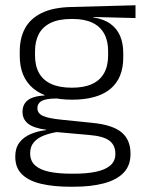

<svg xmlns="http://www.w3.org/2000/svg" viewBox="-20 -522 546 729"><path d="M253.5 -143.5Q157.5 -143.5 106.2 -186.2Q55 -229 55 -310V-327Q55 -377 74.8 -414Q94.5 -451 138 -472.5Q181.5 -494 252 -495.5L494.5 -502V-453.5L334.5 -457.5V-456Q375 -449.5 400 -431Q425 -412.5 436.5 -384.5Q448 -356.5 448 -320.5V-303.5Q448 -225 398.8 -184.2Q349.5 -143.5 253.5 -143.5ZM250.5 137.5H261Q309 137.5 344 130.2Q379 123 398.5 106.5Q418 90 418 62.5V61Q418 29.5 395.5 12.2Q373 -5 319 -9.5L184 -21.5L205 -22Q172.5 -17.5 147.8 -8Q123 1.5 108.8 18Q94.5 34.5 94.5 59.5V60.5Q94.5 89.5 114 106.5Q133.5 123.5 168.5 130.5Q203.5 137.5 250.5 137.5ZM247 187Q183.5 187 136.5 176Q89.5 165 63.8 140.2Q38 115.5 38 73.5V71.5Q38 40 53.8 19.2Q69.5 -1.5 96.5 -13Q123.5 -24.5 155.5 -28L155 -29.5Q108.5 -35.5 87 -52.2Q65.5 -69 65.5 -97V-97.5Q65.5 -116 74.2 -129.5Q83 -143 101.5 -150.5Q120 -158 149.5 -159.5V-168.5L230 -147L192 -148Q152.5 -147.5 137.2 -138.2Q122 -129 122 -111.5V-111Q122 -92 142.5 -82.2Q163 -72.5 213.5 -67.5L331 -55.5Q407 -48 441.2 -19.8Q475.5 8.5 475.5 61V63Q475.5 107 449 134.2Q422.5 161.5 374 174.2Q325.5 187 260 187ZM253 -189Q298.5 -189 329 -202.8Q359.5 -216.5 375 -244Q390.5 -271.5 390.5 -311V-328.5Q390.5 -367.5 375.2 -394.8Q360 -422 330.2 -436Q300.5 -450 255.5 -450H252Q202.5 -450 171.8 -434.8Q141 -419.5 127 -392Q113 -364.5 113 -328V-311.5Q113 -271.5 128.5 -244.2Q144 -217 175 -203Q206 -189 253 -189Z"/></svg>

Font: Anek Latin Light
Style: Regular
Weight: 300
Designer: Yesha Goshar
Foundry: Ek Type
Version: Version 1.003